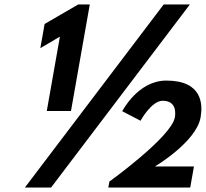

<svg xmlns="http://www.w3.org/2000/svg" viewBox="-20 -845 928 865"><path d="M712.9 -391C776.9 -391 770.7 -333 767.7 -316C752.2 -228 472.8 -27 472.8 -27L468 0H837L853.8 -95H677.8C677.8 -95 864.1 -205 883.7 -316C894.1 -375 892 -482 729 -482C601 -482 530.7 -344 530.7 -344L613.1 -301C613.1 -301 661.9 -391 712.9 -391ZM835.5 -825H717.5L92 0H210ZM161.7 -628 249.9 -680 190.8 -345H299.8L384.5 -825H332.5L181 -737Z"/></svg>

Font: Hussar Wysoki
Style: Obl
Weight: 700
Foundry: Cannot Into Space Fonts
Version: Version 0.92